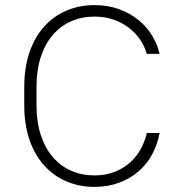

<svg xmlns="http://www.w3.org/2000/svg" viewBox="-20 -726 710 752"><path d="M350 6Q291 6 240.5 -15.5Q190 -37 153 -78Q116 -119 95.5 -178.5Q75 -238 75 -315V-385Q75 -461 95.5 -521Q116 -581 153 -622Q190 -663 240.5 -684.5Q291 -706 350 -706Q403 -706 446.5 -690Q490 -674 523 -647Q556 -620 576.5 -585.5Q597 -551 605 -515H555Q547 -543 530 -569Q513 -595 487 -615.5Q461 -636 426.5 -648.5Q392 -661 350 -661Q301 -661 259.5 -643Q218 -625 187.5 -590Q157 -555 140 -503.5Q123 -452 123 -385V-315Q123 -248 140 -196.5Q157 -145 187.5 -110Q218 -75 259.5 -57Q301 -39 350 -39Q392 -39 426.5 -52Q461 -65 487 -87.5Q513 -110 530 -140Q547 -170 555 -205H605Q597 -161 576.5 -122.5Q556 -84 523.5 -55.5Q491 -27 447 -10.5Q403 6 350 6Z"/></svg>

Font: PT Root UI Web Light
Style: Regular
Weight: 300
Designer: Vitaly Kuzmin
Foundry: ParaType Ltd.
Version: Version 1.000W